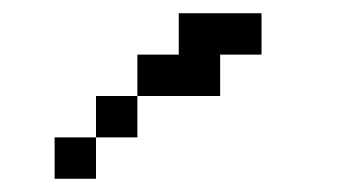

<svg xmlns="http://www.w3.org/2000/svg" viewBox="-20 -395 540 290"><path d="M375 -312.5V-375H250V-312.5H187.5V-250H125V-187.5H62.5V-125H125V-187.5H187.5V-250H312.5V-312.5Z"/></svg>

Font: Unifont
Style: Regular
Weight: 500
Version: Version 15.1.04